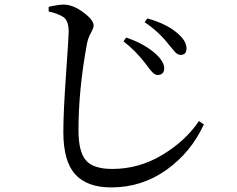

<svg xmlns="http://www.w3.org/2000/svg" viewBox="-20 -777 1040 842"><path d="M670.9 -448.2Q667 -448.2 664.1 -449.2Q661.1 -450.2 657.2 -452.6Q653.3 -455.1 650.9 -457.5Q648.4 -460 644 -464.8Q639.6 -469.7 637.2 -472.7Q634.8 -475.6 629.4 -482.9Q624 -490.2 621.1 -494.1Q576.2 -553.7 521.5 -595.7L533.2 -612.3Q612.3 -585.9 661.1 -542Q701.2 -506.8 700.2 -474.6Q698.2 -448.2 670.9 -448.2ZM771.5 -536.1Q767.6 -536.1 764.6 -537.1Q761.7 -538.1 757.8 -540.5Q753.9 -543 751.5 -544.9Q749 -546.9 744.6 -552.2Q740.2 -557.6 737.8 -560.5Q735.4 -563.5 729 -570.8Q722.7 -578.1 719.7 -582Q677.7 -636.7 614.3 -679.7L626 -696.3Q709 -672.9 753.9 -634.8Q797.9 -599.6 797.9 -564.5Q797.9 -536.1 771.5 -536.1ZM193.4 -726.6V-747.1Q241.2 -757.8 261.7 -756.8Q300.8 -755.9 345.7 -722.7Q390.6 -689.5 390.6 -665Q390.6 -654.3 378.4 -632.3Q366.2 -610.4 361.3 -585Q324.2 -384.8 324.2 -206.1Q324.2 -112.3 356.4 -74.2Q388.7 -36.1 472.7 -36.1Q588.9 -36.1 690.9 -97.2Q793 -158.2 852.5 -246.1L874 -231.4Q817.4 -108.4 709.5 -31.7Q601.6 44.9 467.8 44.9Q362.3 44.9 310.1 -12.2Q257.8 -69.3 257.8 -198.2Q257.8 -285.2 269.5 -451.2Q281.2 -617.2 281.2 -637.7Q281.2 -686.5 257.8 -702.1Q234.4 -717.8 193.4 -726.6Z"/></svg>

Font: GenYoMin TW TTF Medium
Style: Regular
Weight: 500
Version: Version 1.300